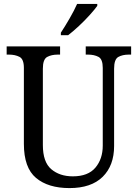

<svg xmlns="http://www.w3.org/2000/svg" viewBox="-20 -951 704 981"><path d="M335 10Q226 10 164 -42Q102 -94 102 -216V-604Q102 -649 79.5 -660.5Q57 -672 26 -672H14V-714H287V-672H275Q243 -672 221 -660Q199 -648 199 -600V-210Q199 -123 242 -86.5Q285 -50 352 -50Q430 -50 467.5 -94.5Q505 -139 505 -207V-604Q505 -649 483 -660.5Q461 -672 430 -672H418V-714H650V-672H638Q606 -672 584.5 -660Q563 -648 563 -600V-205Q563 -105 504.5 -47.5Q446 10 335 10ZM291 -784Q312 -816 335.5 -856.5Q359 -897 374 -931H477V-921Q465 -904 439.5 -875.5Q414 -847 383.5 -818.5Q353 -790 328 -771H291Z"/></svg>

Font: Noto Serif Hebrew SemiCondensed
Style: Regular
Weight: 400
Width: 4
Designer: Monotype Design Team
Foundry: Monotype Imaging Inc.
Version: Version 2.004; ttfautohint (v1.8.4.7-5d5b)